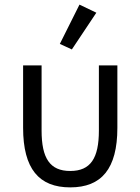

<svg xmlns="http://www.w3.org/2000/svg" viewBox="-20 -799 608 831"><path d="M291 -585 397 -744 324 -779 239 -609ZM160 -234V-516H80V-246C80 -68 149 12 284 12C419 12 488 -68 488 -246V-516H408V-234C408 -114 372 -59 284 -59C196 -59 160 -114 160 -234Z"/></svg>

Font: Braiins Sans
Style: Regular
Weight: 400
Designer: Mike Abbink, Paul van der Laan, Pieter van Rosmalen, Jiri Chlebus, Lubos Buracinsky
Foundry: Bold Monday, Sudetype
Version: Version 1.000;hotconv 1.0.109;makeotfexe 2.5.65596